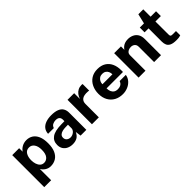

<svg xmlns="http://www.w3.org/2000/svg" viewBox="138 -1693 2874 2874"><g transform="rotate(-45 1575.0 -256.0)"><path d="M62.5 161V-517H209L209.5 -442.5Q221 -461 237.8 -476.2Q254.5 -491.5 275 -503Q295.5 -514.5 319.5 -520.8Q343.5 -527 370 -527Q427.5 -527 472.5 -498.8Q517.5 -470.5 543.2 -411.8Q569 -353 569 -262.5Q569 -168.5 541.2 -108.2Q513.5 -48 465 -19Q416.5 10 355.5 10Q330.5 10 308.5 3.2Q286.5 -3.5 267.8 -15.5Q249 -27.5 234.2 -43.2Q219.5 -59 208.5 -77.5V161ZM320.5 -97Q368 -97 400.2 -136.5Q432.5 -176 432.5 -261.5Q432.5 -336.5 401.8 -378.8Q371 -421 320.5 -421Q264 -421 236.2 -375.2Q208.5 -329.5 208.5 -261.5Q208.5 -218 220.8 -180.5Q233 -143 257.8 -120Q282.5 -97 320.5 -97Z M820 10Q771 10 731.2 -8.5Q691.5 -27 668.5 -62.2Q645.5 -97.5 645.5 -148Q645.5 -233 709 -277.2Q772.5 -321.5 909.5 -323L974.5 -324V-355Q974.5 -390.5 953.8 -409.8Q933 -429 889 -428.5Q857.5 -428 828.8 -413.5Q800 -399 789 -363H667.5Q670.5 -419 700.2 -455.2Q730 -491.5 780.5 -509.2Q831 -527 896 -527Q975 -527 1023 -507.2Q1071 -487.5 1092.8 -450.8Q1114.5 -414 1114.5 -363.5V0H992.5L980.5 -89Q954 -33 914.2 -11.5Q874.5 10 820 10ZM869.5 -86Q889 -86 907.8 -93.2Q926.5 -100.5 941.5 -112.8Q956.5 -125 965.2 -140.5Q974 -156 974.5 -172.5V-249L922 -248Q885.5 -247.5 854 -239.2Q822.5 -231 803.2 -212.5Q784 -194 784 -162.5Q784 -126.5 808.8 -106.2Q833.5 -86 869.5 -86Z M1233 0V-517H1373.5V-394.5Q1386 -434 1408.8 -463.8Q1431.5 -493.5 1464 -510.2Q1496.5 -527 1537.5 -527Q1544.5 -527 1550.8 -526.2Q1557 -525.5 1560 -524V-385Q1555.5 -387 1549.2 -387.5Q1543 -388 1538 -388.5Q1495 -392 1464.5 -386Q1434 -380 1415 -365.5Q1396 -351 1387.5 -330Q1379 -309 1379 -283V0Z M1881.5 10Q1804.5 10 1746.2 -22.2Q1688 -54.5 1655.5 -113.5Q1623 -172.5 1623 -252.5Q1623 -330 1652.8 -392.2Q1682.5 -454.5 1738.5 -490.8Q1794.5 -527 1874 -527Q1953 -527 2006.5 -493.8Q2060 -460.5 2087.5 -401.2Q2115 -342 2115 -264.5V-225H1767.5Q1767.5 -185.5 1780.5 -156.2Q1793.5 -127 1818.2 -111.2Q1843 -95.5 1878 -95.5Q1915.5 -95.5 1943.5 -111.5Q1971.5 -127.5 1983 -164H2114.5Q2105.5 -109 2070.5 -70Q2035.5 -31 1985.5 -10.5Q1935.5 10 1881.5 10ZM1767.5 -312H1978.5Q1978.5 -343 1966.8 -369Q1955 -395 1931.8 -410Q1908.5 -425 1873.5 -425Q1840 -425 1816.2 -408.8Q1792.5 -392.5 1779.8 -366.5Q1767 -340.5 1767.5 -312Z M2220.5 0V-517H2364V-444Q2376 -463 2395.2 -480.8Q2414.5 -498.5 2444 -510Q2473.5 -521.5 2514 -521.5Q2561.5 -521.5 2602.8 -503Q2644 -484.5 2669.5 -444.8Q2695 -405 2695 -341V0H2549V-323Q2549 -365 2524 -386Q2499 -407 2463 -407Q2439 -407 2416.8 -398.5Q2394.5 -390 2380.5 -373Q2366.5 -356 2366.5 -331V0Z M3018.5 5.5Q2950 5.5 2912.8 -12Q2875.5 -29.5 2861.2 -61Q2847 -92.5 2847 -134V-415.5H2763V-517H2851.5L2888.5 -673H2992.5V-517.5H3107.5V-415.5H2992.5L2993.5 -140Q2993.5 -121 2998.2 -111.8Q3003 -102.5 3013.2 -99.8Q3023.5 -97 3039.5 -97H3109V-7Q3098.5 -2.5 3077.5 1.5Q3056.5 5.5 3018.5 5.5Z"/></g></svg>

Font: Public Sans Thin
Style: Bold
Weight: 700
Version: Version 2.001